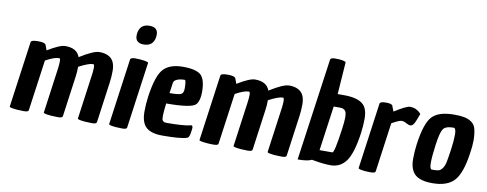

<svg xmlns="http://www.w3.org/2000/svg" viewBox="-65 -1087 3601 1421"><g transform="rotate(10 1735.5 -376.0)"><path d="M601 -416Q567 -416 494 -377Q494 -338 489 -304L447 0Q446 6 444 8Q438 16 410.5 16Q383 16 360 14Q301 9 303 0L350 -341Q354 -371 354 -393.5Q354 -416 345 -416Q309 -416 244 -380L191 0Q190 6 188 8Q182 16 154.5 16Q127 16 104 14Q45 9 47 0L116 -496Q118 -512 169.5 -512Q221 -512 228 -496Q228 -494 229 -494L243 -456Q334 -512 375 -512Q463 -512 485 -448Q587 -512 631 -512Q705 -512 734 -466Q751 -437 751 -392Q751 -347 745 -304L703 0Q702 6 700 8Q694 16 666.5 16Q639 16 616 14Q557 9 559 0L601 -304Q610 -360 610 -388Q610 -416 601 -416Z M863 -496Q865 -512 901 -512Q937 -512 968.5 -507Q1000 -502 999 -496L930 0Q929 6 927 8Q921 16 894 16Q867 16 845 14Q792 9 794 0ZM963 -768Q1026 -768 1026 -712Q1026 -705 1025 -696Q1015 -624 943 -624Q880 -624 880 -680Q880 -687 881 -696Q891 -768 963 -768Z M1195 16Q1088 16 1055 -42Q1035 -77 1035 -134.5Q1035 -192 1043 -250Q1065 -408 1112 -460Q1159 -512 1259 -512Q1359 -512 1394.5 -479Q1430 -446 1430 -351Q1430 -288 1405 -258Q1375 -223 1183 -223Q1175 -155 1175 -132.5Q1175 -110 1176 -104Q1181 -82 1209 -82Q1338 -82 1390 -95Q1391 -95 1394.5 -96Q1398 -97 1401 -94Q1409 -85 1403 -56Q1398 -4 1380 0Q1336 16 1195 16ZM1299 -356Q1299 -419 1288 -419Q1254 -419 1230.5 -409Q1207 -399 1205 -381L1194 -303Q1263 -303 1281 -312.5Q1299 -322 1299 -356Z M2027 -416Q1993 -416 1920 -377Q1920 -338 1915 -304L1873 0Q1872 6 1870 8Q1864 16 1836.5 16Q1809 16 1786 14Q1727 9 1729 0L1776 -341Q1780 -371 1780 -393.5Q1780 -416 1771 -416Q1735 -416 1670 -380L1617 0Q1616 6 1614 8Q1608 16 1580.5 16Q1553 16 1530 14Q1471 9 1473 0L1542 -496Q1544 -512 1595.5 -512Q1647 -512 1654 -496Q1654 -494 1655 -494L1669 -456Q1760 -512 1801 -512Q1889 -512 1911 -448Q2013 -512 2057 -512Q2131 -512 2160 -466Q2177 -437 2177 -392Q2177 -347 2171 -304L2129 0Q2128 6 2126 8Q2120 16 2092.5 16Q2065 16 2042 14Q1983 9 1985 0L2027 -304Q2036 -360 2036 -388Q2036 -416 2027 -416Z M2469 -512Q2590 -512 2627 -458Q2649 -425 2649 -368.5Q2649 -312 2641 -256Q2620 -105 2577 -44.5Q2534 16 2460 16Q2410 16 2341 4L2318 0Q2288 16 2213 16L2321 -752Q2323 -768 2358 -768Q2393 -768 2415.5 -763.5Q2438 -759 2438 -752L2421 -512ZM2457 -80Q2473 -80 2497 -256Q2506 -318 2506 -347Q2506 -376 2502 -387Q2493 -416 2456 -416H2408L2361 -80Z M2850 -456Q2938 -512 2965 -512Q2992 -512 3012 -502Q3032 -492 3040 -482L3049 -473Q3026 -409 3015 -393Q3004 -377 2990.5 -377Q2977 -377 2958 -388Q2939 -399 2922 -399Q2905 -399 2849 -368L2798 0Q2797 6 2795 8Q2789 16 2762 16Q2735 16 2715 14Q2667 9 2669 0L2738 -496Q2740 -512 2785 -512Q2830 -512 2835 -496V-494Z M3298 -512Q3346 -512 3376.5 -505.5Q3407 -499 3430 -482Q3453 -465 3461 -436Q3471 -397 3471 -350.5Q3471 -304 3462 -250Q3441 -100 3389.5 -42Q3338 16 3224 16Q3110 16 3076 -42Q3054 -77 3054 -135Q3054 -193 3062 -250Q3084 -409 3132.5 -460.5Q3181 -512 3298 -512ZM3206 -82Q3239 -82 3254.5 -86Q3270 -90 3283.5 -109Q3297 -128 3303 -157.5Q3309 -187 3318.5 -253Q3328 -319 3328 -367.5Q3328 -416 3309 -416Q3249 -416 3231 -388.5Q3213 -361 3200.5 -269.5Q3188 -178 3188 -130Q3188 -82 3206 -82Z"/></g></svg>

Font: Chau Philomene One
Style: Italic
Weight: 400
Designer: Vicente Lamonaca
Foundry: TipoType
Version: Version 1.001